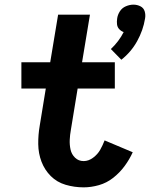

<svg xmlns="http://www.w3.org/2000/svg" viewBox="-20 -798 645 826"><path d="M502 -541Q544 -574 570 -621Q596 -668 604 -718Q607 -734 602.5 -749Q598 -764 584 -771Q570 -778 554 -778Q538 -778 521.5 -771Q505 -764 495.5 -749Q486 -734 484 -718Q482 -705 483.5 -693Q485 -681 493 -672.5Q501 -664 512 -660Q502 -640 488 -621.5Q474 -603 457 -587ZM340 8Q372 8 405.5 -1.5Q439 -11 467 -33Q495 -55 516 -83.5Q537 -112 551 -143L430 -194Q422 -173 411 -153.5Q400 -134 380.5 -119.5Q361 -105 340 -105Q318 -105 303 -119.5Q288 -134 283.5 -154.5Q279 -175 280 -196.5Q281 -218 285 -240L314 -417H474V-530H333L367 -735H230L196 -530H72V-417H177L151 -258Q144 -218 144.5 -178Q145 -138 158.5 -102.5Q172 -67 198.5 -40.5Q225 -14 262.5 -3Q300 8 340 8Z"/></svg>

Font: Iosevka Sparkle Extrabold
Style: Italic
Weight: 800
Italic angle: -9°
Designer: Belleve Invis
Foundry: Belleve Invis
Version: Version 4.5.0; ttfautohint (v1.8.3)